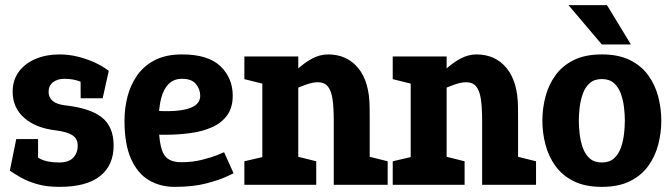

<svg xmlns="http://www.w3.org/2000/svg" viewBox="-20 -720 2616 748"><path d="M211 8V-87Q246.7 -87 264.7 -105Q282.7 -123 282.7 -153Q282.7 -179.7 262.3 -193Q242 -206.3 197.7 -212L231 -310Q331.3 -299 377 -262.5Q422.7 -226 422.7 -153Q422.7 -76 369.8 -34Q317 8 211 8ZM211 -508 231 -413Q203.3 -413 186.3 -399.3Q169.3 -385.7 169.3 -362.7Q169.3 -318 231 -310L197.7 -212Q119.7 -221 74.5 -260.7Q29.3 -300.3 29.3 -362.7Q29.3 -408.3 53.5 -440.8Q77.7 -473.3 119.2 -490.7Q160.7 -508 211 -508ZM18.3 -55 80 -139Q108 -116 136 -101.5Q164 -87 211 -87V8Q160.7 8 123.5 -3Q86.3 -14 60.3 -29Q34.3 -44 18.3 -55ZM342 -375.3Q320.7 -391 293.3 -402Q266 -413 231 -413L211 -508Q248.7 -508 284.3 -499Q320 -490 350.7 -475.7Q381.3 -461.3 403.7 -444ZM128.3 -178.3V-55H18.3L43.3 -178.3ZM294.3 -337.3 293.7 -443.3 403.7 -444 380 -337.3Z M853 -127 890 -45Q890 -45 862.5 -32Q835 -19 783.8 -5.5Q732.7 8 660 8L686.7 -88Q729.3 -88 766 -97.2Q802.7 -106.3 826.3 -115.8Q850 -125.3 853 -127ZM465 -250H598.3Q598.3 -185.3 606.7 -150Q615 -114.7 634.2 -101.3Q653.3 -88 686.7 -88L660 8Q604 8 560 -18Q516 -44 490.5 -101Q465 -158 465 -250ZM689 -508Q791 -508 838.8 -462Q886.7 -416 886.7 -347Q886.7 -301 865 -271Q843.3 -241 806.3 -224.5Q769.3 -208 722.2 -201.5Q675 -195 623 -195L545 -196L598.3 -287.7Q639.3 -285.7 669.7 -288.7Q700 -291.7 720.2 -299Q740.3 -306.3 750.2 -318.5Q760 -330.7 760 -347Q760 -372.3 743.3 -392.7Q726.7 -413 689 -413Q657.3 -413 637.2 -393Q617 -373 607.7 -336.5Q598.3 -300 598.3 -250H465Q465 -298 476.8 -344Q488.7 -390 514.8 -427Q541 -464 583.8 -486Q626.7 -508 689 -508Z M1420.3 -250H1280.3Q1280.3 -302.3 1275.2 -335.3Q1270 -368.3 1256.5 -384Q1243 -399.7 1217.7 -399.7L1257.7 -508Q1331.7 -508 1375.5 -454.8Q1419.3 -401.7 1420 -302ZM1002 -500H1142V0H1002ZM1280.3 -250H1420.3V0H1280.3ZM1059.3 -336.7 1048.7 -340Q1048.7 -340 1059.7 -357Q1070.7 -374 1090.7 -399Q1110.7 -424 1137.2 -449Q1163.7 -474 1194.7 -491Q1225.7 -508 1258.7 -508L1218.7 -399.7Q1198.7 -399.7 1171.7 -390.2Q1144.7 -380.7 1118.8 -368.2Q1093 -355.7 1076.2 -346.2Q1059.3 -336.7 1059.3 -336.7ZM1012 -391.7 932 -411.7V-500H1012ZM1132 0 1105.3 -118.3 1212 -91.7V0ZM932 0V-91.7L1032 -115L1012 0ZM1410.3 0 1383.7 -118.3 1490.3 -91.7V0Z M1998.3 -250H1858.3Q1858.3 -302.3 1853.2 -335.3Q1848 -368.3 1834.5 -384Q1821 -399.7 1795.7 -399.7L1835.7 -508Q1909.7 -508 1953.5 -454.8Q1997.3 -401.7 1998 -302ZM1580 -500H1720V0H1580ZM1858.3 -250H1998.3V0H1858.3ZM1637.3 -336.7 1626.7 -340Q1626.7 -340 1637.7 -357Q1648.7 -374 1668.7 -399Q1688.7 -424 1715.2 -449Q1741.7 -474 1772.7 -491Q1803.7 -508 1836.7 -508L1796.7 -399.7Q1776.7 -399.7 1749.7 -390.2Q1722.7 -380.7 1696.8 -368.2Q1671 -355.7 1654.2 -346.2Q1637.3 -336.7 1637.3 -336.7ZM1590 -391.7 1510 -411.7V-500H1590ZM1710 0 1683.3 -118.3 1790 -91.7V0ZM1510 0V-91.7L1610 -115L1590 0ZM1988.3 0 1961.7 -118.3 2068.3 -91.7V0Z M2093 -250Q2093 -298 2105.2 -344Q2117.3 -390 2144.2 -427Q2171 -464 2215.3 -486Q2259.7 -508 2324.7 -508Q2389.7 -508 2434 -486Q2478.3 -464 2505.2 -427Q2532 -390 2544.2 -344Q2556.3 -298 2556.3 -250Q2556.3 -202 2544.2 -156Q2532 -110 2505.2 -73Q2478.3 -36 2434 -14Q2389.7 8 2324.7 8Q2259.7 8 2215.3 -14Q2171 -36 2144.2 -73Q2117.3 -110 2105.2 -156Q2093 -202 2093 -250ZM2235 -250Q2235 -225.7 2238.3 -197.5Q2241.7 -169.3 2250.7 -144Q2259.7 -118.7 2277.5 -102.8Q2295.3 -87 2324.7 -87Q2354 -87 2371.8 -102.8Q2389.7 -118.7 2398.7 -144Q2407.7 -169.3 2411 -197.5Q2414.3 -225.7 2414.3 -250Q2414.3 -274.3 2411 -302Q2407.7 -329.7 2398.7 -355Q2389.7 -380.3 2371.8 -396.2Q2354 -412 2324.7 -412Q2295.3 -412 2277.5 -396.2Q2259.7 -380.3 2250.7 -355Q2241.7 -329.7 2238.3 -302Q2235 -274.3 2235 -250ZM2194.7 -700H2344.7L2438 -546.7H2324.7Z"/></svg>

Font: Epunda Slab Light
Style: Regular
Weight: 300
Designer: Simon Atzbach
Foundry: typofactur
Version: Version 1.102